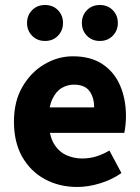

<svg xmlns="http://www.w3.org/2000/svg" viewBox="-20 -732 558 764"><path d="M287.4 12Q216.1 12 158.9 -18.8Q101.8 -49.6 68.6 -107.6Q35.5 -165.7 35.5 -248.2Q35.5 -328.8 69.4 -386.9Q103.2 -444.9 156.9 -476.5Q210.6 -508 270.2 -508Q341.2 -508 388.1 -476.6Q435.1 -445.2 458.1 -391.3Q481.2 -337.4 481.2 -270Q481.2 -250.6 479.1 -232.6Q477.1 -214.5 474.6 -203.3H149.5L148.4 -304.7H354.6Q354.6 -344.3 335.9 -369.7Q317.2 -395.2 273.4 -395.2Q249.3 -395.2 226.1 -382.2Q203 -369.1 188 -337Q173 -305 174.2 -248.2Q175.3 -191.9 194.7 -159.9Q214.2 -127.9 244.1 -114.6Q274 -101.3 307 -101.3Q335.6 -101.3 362.4 -109.4Q389.2 -117.6 415.4 -133L463.2 -43.4Q425.8 -17.1 378.7 -2.6Q331.6 12 287.4 12ZM159.2 -569Q128 -569 107.8 -589.7Q87.6 -610.3 87.6 -640.6Q87.6 -671.1 107.8 -691.6Q128 -712.1 159.2 -712.1Q190.5 -712.1 210.6 -691.6Q230.7 -671.1 230.7 -640.6Q230.7 -610.3 210.6 -589.7Q190.5 -569 159.2 -569ZM377.3 -569Q346.2 -569 326 -589.7Q305.8 -610.3 305.8 -640.6Q305.8 -671.1 326 -691.6Q346.2 -712.1 377.3 -712.1Q408.6 -712.1 428.7 -691.6Q448.9 -671.1 448.9 -640.6Q448.9 -610.3 428.7 -589.7Q408.6 -569 377.3 -569Z"/></svg>

Font: Source Sans 3
Style: Regular
Weight: 200
Designer: Paul D. Hunt
Foundry: Adobe
Version: Version 3.046;hotconv 1.0.118;makeotfexe 2.5.65603